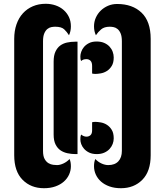

<svg xmlns="http://www.w3.org/2000/svg" viewBox="-20 -772 870 1013"><path d="M281 99Q296 99 314.5 90.5Q333 82 347 67Q354 82 354 105Q354 128 344.5 149Q335 170 317 186Q299 202 272.5 211.5Q246 221 212 221Q143 221 99 176.5Q55 132 55 47V-567Q55 -609 67 -643.5Q79 -678 101 -702Q123 -726 153.5 -739Q184 -752 221 -752Q249 -752 273.5 -743.5Q298 -735 316 -719Q334 -703 344 -681.5Q354 -660 354 -633Q354 -607 344 -586Q333 -604 318.5 -617.5Q304 -631 271 -631Q262 -631 251 -629Q240 -627 230 -619Q220 -611 213.5 -595.5Q207 -580 207 -554V24Q207 52 215.5 67Q224 82 236 89Q248 96 260.5 97.5Q273 99 281 99ZM389 41H379Q357 41 336 36.5Q315 32 299 21Q283 10 273 -10Q263 -30 263 -62V-447Q263 -479 272.5 -499.5Q282 -520 297.5 -531.5Q313 -543 333.5 -547.5Q354 -552 376 -552H389ZM580 -42Q580 -27 574.5 -12.5Q569 2 558 14Q547 26 530 33.5Q513 41 491 41Q467 41 450.5 33Q434 25 423.5 13Q413 1 408.5 -12Q404 -25 404 -36Q404 -43 404.5 -48.5Q405 -54 408 -62Q422 -51 436 -51Q449 -51 457.5 -59Q466 -67 466 -84V-127Q474 -129 483 -129Q495 -129 512 -126Q529 -123 544 -113.5Q559 -104 569.5 -87Q580 -70 580 -42ZM580 -469Q580 -441 569.5 -424Q559 -407 544 -397.5Q529 -388 512 -385Q495 -382 483 -382Q474 -382 466 -384V-424Q466 -443 457.5 -451.5Q449 -460 436 -460Q418 -460 408 -450Q405 -457 404.5 -462.5Q404 -468 404 -475Q404 -485 408.5 -498.5Q413 -512 423 -524Q433 -536 449.5 -544.5Q466 -553 490 -553Q513 -553 530 -545.5Q547 -538 558 -526Q569 -514 574.5 -499Q580 -484 580 -469ZM551 99Q586 99 604.5 79Q623 59 623 24V-554Q623 -580 616.5 -595.5Q610 -611 600 -619Q590 -627 579 -629Q568 -631 559 -631Q530 -631 513.5 -617Q497 -603 486 -586Q476 -607 476 -633Q476 -657 485.5 -678.5Q495 -700 511.5 -716Q528 -732 550 -741.5Q572 -751 598 -751Q679 -751 727 -705Q775 -659 775 -567V47Q775 132 731 176.5Q687 221 618 221Q584 221 557.5 211.5Q531 202 513 186Q495 170 485.5 149Q476 128 476 105Q476 82 483 67Q497 82 515.5 90.5Q534 99 551 99Z"/></svg>

Font: Kenia
Style: Regular
Weight: 400
Designer: Julia Petretta
Foundry: Julia Petretta
Version: Version 1.001